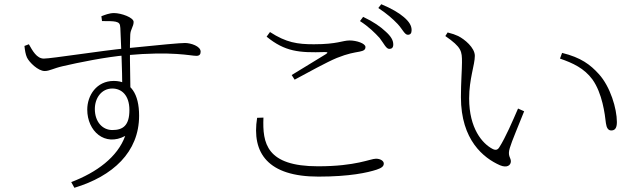

<svg xmlns="http://www.w3.org/2000/svg" viewBox="-20 -830 3040 911"><path d="M318 34 333 61C515 6 640 -108 640 -281C640 -384 601 -446 520 -446C438 -446 394 -377 394 -310C394 -208 477 -133 574 -185C538 -85 439 -12 318 34ZM513 -213C467 -213 430 -251 430 -313C430 -364 461 -410 513 -410C556 -410 594 -379 594 -308C594 -235 564 -213 513 -213ZM192 -493C215 -493 234 -506 278 -516C351 -533 483 -560 579 -568C799 -588 884 -565 912 -565C927 -565 932 -573 932 -585C932 -611 885 -626 858 -626C834 -626 747 -618 580 -601C464 -590 224 -552 188 -552C154 -552 134 -590 117 -620L96 -612C98 -593 101 -572 108 -557C119 -534 161 -493 192 -493ZM560 -425 599 -388C597 -484 595 -618 598 -665C599 -691 614 -704 614 -726C614 -747 555 -768 521 -768C498 -768 477 -759 461 -753L464 -730C494 -730 515 -730 529 -727C545 -723 550 -718 551 -697C555 -618 560 -484 560 -425Z M1827 -598C1839 -598 1846 -604 1846 -619C1846 -639 1835 -658 1809 -681C1787 -702 1752 -727 1703 -750L1688 -730C1730 -703 1759 -674 1781 -650C1802 -623 1812 -598 1827 -598ZM1491 8C1640 8 1724 -11 1767 -25C1791 -33 1801 -41 1801 -54C1801 -67 1784 -77 1764 -77C1737 -77 1670 -41 1489 -41C1244 -41 1225 -150 1230 -272L1200 -271C1173 -103 1252 8 1491 8ZM1364 -474 1378 -452C1439 -485 1532 -536 1578 -555C1633 -577 1660 -580 1686 -585C1706 -589 1714 -594 1714 -607C1714 -624 1672 -638 1639 -638C1604 -638 1582 -620 1469 -620C1391 -620 1338 -628 1261 -678L1245 -656C1332 -585 1399 -579 1521 -583C1536 -583 1537 -580 1526 -573C1486 -548 1419 -508 1364 -474ZM1915 -665C1927 -665 1933 -672 1933 -687C1933 -707 1923 -726 1896 -749C1873 -769 1837 -790 1789 -810L1775 -792C1817 -764 1843 -741 1867 -716C1890 -691 1900 -665 1915 -665Z M2352 -46C2385 -32 2404 -45 2404 -65C2404 -82 2387 -90 2399 -128C2407 -157 2443 -241 2467 -302L2438 -315C2412 -255 2379 -178 2349 -131C2341 -118 2331 -116 2316 -124C2269 -149 2206 -220 2206 -363C2206 -456 2233 -522 2233 -565C2233 -604 2184 -644 2154 -659C2139 -666 2127 -670 2104 -676L2093 -659C2171 -605 2172 -587 2172 -534C2172 -499 2167 -438 2167 -369C2167 -165 2275 -80 2352 -46ZM2880 -211C2897 -211 2907 -221 2907 -251C2907 -314 2876 -419 2821 -479C2781 -523 2737 -557 2647 -579L2637 -552C2698 -531 2752 -506 2791 -453C2838 -387 2850 -289 2855 -245C2858 -223 2866 -211 2880 -211Z"/></svg>

Font: Source Han Serif CN VF
Style: Regular
Weight: 250
Designer: Ryoko NISHIZUKA 西塚涼子 (kana & ideographs); Frank Grießhammer (Latin, Greek & Cyrillic); Wenlong ZHANG 张文龙 (bopomofo); San
Foundry: Adobe
Version: Version 2.002;hotconv 1.1.0;makeotfexe 2.6.0